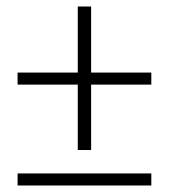

<svg xmlns="http://www.w3.org/2000/svg" viewBox="-20 -570 519 590"><path d="M219 -109V-310H34V-347H219V-550H260V-347H445V-310H260V-109ZM34 0V-37H445V0Z"/></svg>

Font: CV Source Sans Light
Style: Regular
Weight: 300
Designer: Paul D. Hunt
Foundry: Adobe Systems Incorporated
Version: Version 3.001